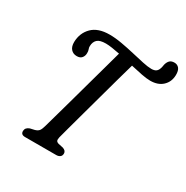

<svg xmlns="http://www.w3.org/2000/svg" viewBox="-171 -895 1006 1038"><g transform="rotate(30 332.0 -376.0)"><path d="M286 -91.5Q282.5 -75.5 285.8 -69Q289 -62.5 298.5 -59.5L330.5 -52.5Q351.5 -45 351.5 -28Q351.5 -13.5 342.2 -6.8Q333 0 319 0H124.5Q97.5 0 98.5 -24Q99.5 -45 124 -53.5L150.5 -59.5Q167 -64 175 -73.2Q183 -82.5 189 -104.5Q195.5 -127 209.2 -176.2Q223 -225.5 240.8 -289.2Q258.5 -353 277 -420.2Q295.5 -487.5 312 -546.5Q328.5 -605.5 339 -644.5Q313.5 -649.5 290.8 -653Q268 -656.5 251 -656.5Q213 -656.5 197.8 -641.8Q182.5 -627 182 -601Q181.5 -592 185.2 -582.8Q189 -573.5 188.5 -560.5Q188.5 -543 178.5 -530.8Q168.5 -518.5 147.5 -518.5Q124.5 -518.5 110.8 -534Q97 -549.5 97.5 -578.5Q99 -635 136 -671.8Q173 -708.5 244.5 -708.5Q280 -708.5 321 -701.2Q362 -694 402.2 -684.5Q442.5 -675 476 -667.8Q509.5 -660.5 530.5 -660.5Q549 -660.5 559 -667.2Q569 -674 573.5 -687Q577 -696 577.8 -702.2Q578.5 -708.5 580 -714.5Q584.5 -732 594.2 -742.2Q604 -752.5 623.5 -752.5Q642 -752.5 653 -739Q664 -725.5 663.5 -697.5Q662.5 -655 634.2 -628.5Q606 -602 557.5 -602Q535 -602 502 -608.5Q469 -615 432.5 -623.5Q420 -580.5 403.2 -519.8Q386.5 -459 368.2 -392.5Q350 -326 333 -264.5Q316 -203 303.5 -156.8Q291 -110.5 286 -91.5Z"/></g></svg>

Font: Fraunces 144pt SuperSoft
Style: Italic
Weight: 400
Italic angle: -16°
Version: Version 1.000;[b76b70a41]